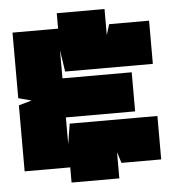

<svg xmlns="http://www.w3.org/2000/svg" viewBox="-54 -760 799 881"><g transform="rotate(-5 345.0 -320.0)"><path d="M255 -200H659V0H476L460 -51V70H240V0H30V-304L90 -321L30 -337V-639H240V-710H460V-590L475 -639H659V-440H255L240 -540V-410H559V-230H240V-107L255 -200Z"/></g></svg>

Font: Banana Brick
Style: Regular
Weight: 400
Designer: artmaker
Foundry: artmaker
Version: Version 4.000 2011 initial release